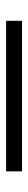

<svg xmlns="http://www.w3.org/2000/svg" viewBox="248 -288 92 628"><g transform="rotate(90 294.0 26.0)"><path d="M48 52V0H540.5V52Z"/></g></svg>

Font: Encode Sans Semi Expanded Light
Style: Regular
Weight: 300
Width: 6
Designer: Multiple Designers
Foundry: Impallari Type
Version: Version 2.000